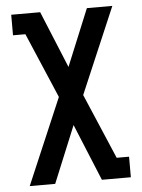

<svg xmlns="http://www.w3.org/2000/svg" viewBox="-53 -572 605 819"><g transform="rotate(-5 250.0 -162.5)"><path d="M41 205 198 -163 79 -442H26V-530H150L250 -287L350 -530H459L302 -162L421 117H474V205H350L250 -38L150 205Z"/></g></svg>

Font: Iosevka Slab Semibold
Style: Regular
Weight: 600
Monospace: yes
Designer: Belleve Invis
Foundry: Belleve Invis
Version: Version 11.1.1; ttfautohint (v1.8.3)